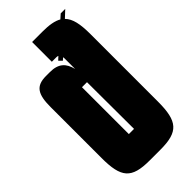

<svg xmlns="http://www.w3.org/2000/svg" viewBox="-225 -753 811 811"><g transform="rotate(-45 181.0 -347.5)"><path d="M349 -549C349 -610 341 -648 318 -671L349 -700H322L303 -683C282 -695 253 -700 213 -700H151V-582H179C182 -582 186 -581 188 -580L173 -566L187 -552L198 -562C199 -559 199 -554 199 -550V-491C189 -533 166 -557 115 -557H91C30 -557 12 -526 12 -450V-146C12 -29 40 5 148 5H213C320 5 349 -29 349 -146ZM165 -416H195L196 -136H165Z"/></g></svg>

Font: Queering Heavy
Style: Bold
Weight: 900
Designer: Adam Naccarato
Foundry: adamnac
Version: Version 2.000;hotconv 1.0.109;makeotfexe 2.5.65596